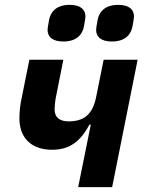

<svg xmlns="http://www.w3.org/2000/svg" viewBox="-20 -771 601 791"><path d="M241 -600C296 -600 320 -629 326 -663C330 -686 332 -696 332 -703C332 -730 314 -751 267 -751C212 -751 188 -722 182 -688C178 -665 176 -655 176 -648C176 -621 194 -600 241 -600ZM441 -600C496 -600 520 -629 526 -663C530 -686 532 -696 532 -703C532 -730 514 -751 467 -751C412 -751 388 -722 382 -688C378 -665 376 -655 376 -648C376 -621 394 -600 441 -600ZM302 0H442L547 -525H407L376 -371C362 -301 327 -271 263 -271C225 -271 205 -288 205 -320C205 -334 207 -352 209 -364L241 -525H101L67 -356C63 -336 60 -310 60 -283C60 -206 106 -154 195 -154C263 -154 310 -185 348 -257H354Z"/></svg>

Font: LVC Sans
Style: Bold Italic
Weight: 700
Italic angle: -11.31°
Designer: Mike Abbink, Paul van der Laan, Pieter van Rosmalen
Foundry: Bold Monday
Version: Version 3.0